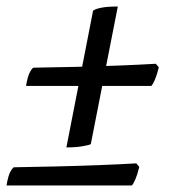

<svg xmlns="http://www.w3.org/2000/svg" viewBox="-33 -510 542 590"><path d="M171 -57 253 -477Q258 -482 277 -486Q296 -490 329 -490L246 -67Q240 -64 220 -60.5Q200 -57 171 -57ZM47 -246Q52 -276 59 -288.5Q66 -301 70 -302Q130 -303 197.5 -304.5Q265 -306 329.5 -308.5Q394 -311 446 -314L455 -303Q449 -279 443 -265Q437 -251 432 -246ZM-13 60Q-8 30 -1 17.5Q6 5 10 4Q70 3 137.5 1.5Q205 0 269.5 -2.5Q334 -5 386 -8L395 3Q389 27 383 41Q377 55 372 60Z"/></svg>

Font: Texturina 12pt SemiBold
Style: Italic
Weight: 600
Italic angle: -11°
Version: Version 1.002